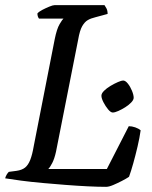

<svg xmlns="http://www.w3.org/2000/svg" viewBox="-30 -724 589 744"><path d="M381 0Q351 0 310 -2Q269 -4 224 -7.5Q179 -11 134.5 -15Q90 -19 52 -24Q14 -29 -10 -33Q-8 -41 -4 -47.5Q0 -54 4 -58L34 -62Q55 -65 67 -74.5Q79 -84 87 -104Q95 -124 101 -159L182 -572Q190 -612 201 -630.5Q212 -649 216 -652H121Q118 -656 116.5 -661Q115 -666 115 -672Q121 -679 134.5 -686Q148 -693 161.5 -698.5Q175 -704 181 -704H375Q378 -700 382.5 -691.5Q387 -683 387 -670L339 -657Q322 -653 310 -646Q298 -639 288.5 -622.5Q279 -606 273 -571L187 -136Q181 -109 172.5 -92.5Q164 -76 157 -69H384L469 -235Q481 -235 494 -230.5Q507 -226 515 -219Q511 -190 503 -156Q495 -122 486.5 -91.5Q478 -61 470 -39Q460 -32 442.5 -23Q425 -14 408.5 -7Q392 0 381 0ZM407 -288Q399 -288 389 -300Q379 -312 371 -327.5Q363 -343 363 -353Q363 -362 373 -372Q383 -382 398 -391Q413 -400 427 -406Q441 -412 447 -412Q456 -412 465.5 -400Q475 -388 481.5 -372Q488 -356 488 -345Q488 -337 478.5 -327Q469 -317 455.5 -308.5Q442 -300 428.5 -294Q415 -288 407 -288Z"/></svg>

Font: Texturina 12pt
Style: Italic
Weight: 400
Italic angle: -11°
Designer: Guillermo Torres Carreño
Foundry: Omnibus-Type
Version: Version 1.002